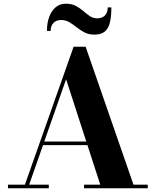

<svg xmlns="http://www.w3.org/2000/svg" viewBox="-20 -1017 840 1037"><path d="M204 -233V-252.5H511.5V-233ZM442.5 -764.5 701 -19.5H778V0H434V-19.5H521.5L337 -589L137.5 -19.5H243.5V0H23V-19.5H114.5L377.5 -764.5ZM489.5 -830Q459 -830 436.2 -842Q413.5 -854 394 -869.5Q374.5 -885 354.5 -897Q334.5 -909 309.5 -909Q285 -909 269.2 -893.5Q253.5 -878 253.5 -850H233.5Q233.5 -892.5 245.8 -925.8Q258 -959 280.8 -978Q303.5 -997 335.5 -997Q367.5 -997 389.8 -985Q412 -973 429.8 -957.5Q447.5 -942 465.2 -930Q483 -918 505.5 -918Q532 -918 547 -933.8Q562 -949.5 562 -977H581.5Q581.5 -930 574 -897Q566.5 -864 546.5 -847Q526.5 -830 489.5 -830Z"/></svg>

Font: Bodoni Moda
Style: Bold
Weight: 700
Designer: Owen Earl
Foundry: indestructible type
Version: Version 2.005